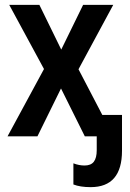

<svg xmlns="http://www.w3.org/2000/svg" viewBox="-20 -561 536 790"><path d="M282 198V111Q305 120 328 120Q354 120 366 104.5Q378 89 378 57V0H329L231 -197L134 0H11L161 -277L18 -541H142L232 -357L322 -541H446L303 -276L401 -88H482V59Q482 209 353 209Q310 209 282 198Z"/></svg>

Font: Noto Sans Display Medium Narrow
Style: Regular
Weight: 500
Width: 4
Designer: Monotype Design team
Foundry: Monotype Imaging Inc.
Version: Version 1.000